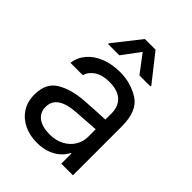

<svg xmlns="http://www.w3.org/2000/svg" viewBox="-217 -850 969 969"><g transform="rotate(45 267.5 -365.0)"><path d="M241.2 -306.6Q274.4 -309.1 315.7 -311.3Q356.9 -313.5 384.8 -314.5V-357.4Q384.8 -408.7 354.2 -436.3Q323.7 -463.9 264.6 -463.9Q216.3 -463.9 185.5 -444.1Q154.8 -424.3 145.5 -392.6H57.6Q63 -435.1 90.8 -467.8Q118.7 -500.5 164.8 -518.8Q210.9 -537.1 268.6 -537.1Q344.7 -537.1 406.2 -498.3Q467.8 -459.5 467.8 -349.6V0H384.8V-72.3H380.9Q371.1 -51.8 350.8 -32.5Q330.6 -13.2 298.1 -0.2Q265.6 12.7 222.7 12.7Q171.9 12.7 130.9 -6.8Q89.8 -26.4 65.9 -63.2Q42 -100.1 42 -150.4Q42 -232.9 98.4 -266.6Q154.8 -300.3 241.2 -306.6ZM237.3 -62.5Q282.7 -62.5 316.2 -80.6Q349.6 -98.6 367.2 -128.4Q384.8 -158.2 384.8 -192.4V-245.6L251 -236.3Q191.4 -232.4 158.7 -210.4Q126 -188.5 126 -146.5Q126 -106 156.5 -84.2Q187 -62.5 237.3 -62.5ZM276.4 -689.5 205.1 -593.8H125V-599.6L238.3 -743.2H314.5L427.7 -599.6V-593.8H348.6Z"/></g></svg>

Font: Pretendard JP
Style: Regular
Weight: 400
Designer: Base glyphs from Inter by Rasmus Andersson; Hangeul glyphs from Noto Sans CJK(Source Han Sans) by Jang Soo-young and Kan
Foundry: Kil Hyung-jin
Version: Version 1.309